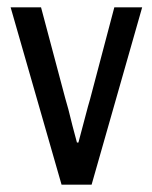

<svg xmlns="http://www.w3.org/2000/svg" viewBox="-20 -504 416 524"><path d="M148 0 9 -484H92L158 -236Q165 -214 178 -160L190 -115H194Q200 -139 220 -213L226 -234L292 -484H368L230 0Z"/></svg>

Font: Pragati Narrow
Style: Regular
Weight: 400
Designer: Hector Gatti, Marcela Romero, Pablo Cosgaya and Nicolas Silva
Foundry: Omnibus-Type
Version: Version 1.010; ttfautohint (v1.3)